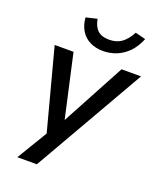

<svg xmlns="http://www.w3.org/2000/svg" viewBox="-162 -822 912 1101"><g transform="rotate(20 293.5 -271.5)"><path d="M79 180 204 -27 199 27 60 -498H175L261 -113L468 -498H587L198 180ZM331 -560Q287 -560 252 -577Q217 -594 196.5 -627Q176 -660 172 -707L240 -723Q248 -678 272 -655.5Q296 -633 342 -633Q386 -633 416.5 -654Q447 -675 473 -723L536 -707Q516 -657 484.5 -624.5Q453 -592 414 -576Q375 -560 331 -560Z"/></g></svg>

Font: Nunito Sans 7pt SemiBold
Style: Italic
Weight: 600
Italic angle: -9°
Designer: Vernon Adams
Foundry: Vernon Adams
Version: Version 3.101;gftools[0.9.27]